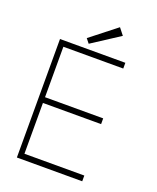

<svg xmlns="http://www.w3.org/2000/svg" viewBox="-151 -915 821 1005"><g transform="rotate(20 259.0 -413.0)"><path d="M67 -660H431V-628H97.5V-347H421.5V-315H97.5V-32H431V0H67ZM216.5 -688 197 -712.5 341 -825.5 370.5 -788Z"/></g></svg>

Font: League Spartan Extralight
Style: Regular
Weight: 200
Foundry: The League of Moveable Type
Version: Version 2.300; ttfautohint (v1.8.3)